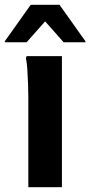

<svg xmlns="http://www.w3.org/2000/svg" viewBox="-33 -780 376 800"><path d="M85 0V-377Q85 -397 84 -428Q83 -459 81 -489.5Q79 -520 75 -538L78 -546H225V0ZM-13 -604V-608L95 -760H215L323 -608V-604H232L155 -691L78 -604Z"/></svg>

Font: Kufam SemiBold
Style: Regular
Weight: 600
Designer: Wael Morcos, Artur Schmal
Foundry: Original Type
Version: Version 1.300; ttfautohint (v1.8.3)